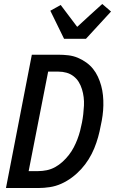

<svg xmlns="http://www.w3.org/2000/svg" viewBox="-20 -945 590 965"><path d="M173 0H10L140 -670H273Q299 -670 324 -667Q349 -664 371.5 -654.5Q394 -645 413.5 -631Q433 -617 447.5 -599Q462 -581 472 -559.5Q482 -538 488.5 -514.5Q495 -491 497.5 -466Q500 -441 499.5 -415.5Q499 -390 495.5 -364Q492 -338 486 -312Q481 -284 473 -255.5Q465 -227 453.5 -199Q442 -171 425.5 -144.5Q409 -118 388 -95Q367 -72 341.5 -53Q316 -34 288 -21.5Q260 -9 230.5 -4.5Q201 0 173 0ZM124 -85H172Q193 -85 215 -89.5Q237 -94 257 -105Q277 -116 294.5 -132Q312 -148 326 -166Q340 -184 350.5 -204Q361 -224 369 -245Q377 -266 382.5 -287Q388 -308 392 -329Q396 -350 398.5 -371.5Q401 -393 402 -414.5Q403 -436 400.5 -456.5Q398 -477 392 -496.5Q386 -516 376 -532.5Q366 -549 350 -561.5Q334 -574 314.5 -579.5Q295 -585 274 -585H222ZM302 -750 233 -891 285 -920 368 -810 430 -867 494 -925 538 -887 412 -750Z"/></svg>

Font: Lode Dark Term
Style: Bold Italic
Weight: 700
Italic angle: -11°
Monospace: yes
Designer: Belleve Invis
Foundry: Belleve Invis
Version: Version 29.2.0